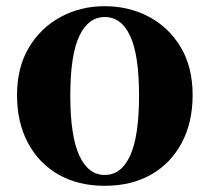

<svg xmlns="http://www.w3.org/2000/svg" viewBox="-20 -583 677 620"><path d="M318 17Q232 17 168.5 -19.5Q105 -56 70 -122Q35 -188 35 -276Q35 -365 73 -429Q111 -493 175.5 -528Q240 -563 318 -563Q397 -563 461.5 -528.5Q526 -494 564 -430Q602 -366 602 -276Q602 -187 566.5 -121Q531 -55 467.5 -19Q404 17 318 17ZM318 -18Q372 -18 400.5 -81Q429 -144 429 -274Q429 -405 400.5 -466.5Q372 -528 318 -528Q265 -528 236 -466.5Q207 -405 207 -274Q207 -144 236 -81Q265 -18 318 -18Z"/></svg>

Font: Noto Serif SC ExtraLight Black
Style: Regular
Weight: 900
Version: Version 2.002-H1;hotconv 1.1.0;makeotfexe 2.6.0